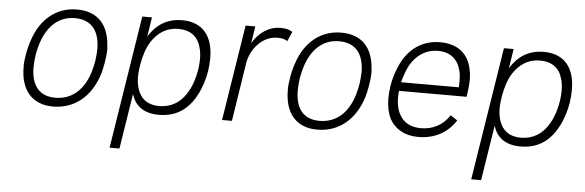

<svg xmlns="http://www.w3.org/2000/svg" viewBox="-47 -661 3068 1007"><g transform="rotate(5 1487.0 -157.5)"><path d="M240 7C354 7 438 -64 476 -181C483 -203 488 -229 492 -252C496 -275 498 -299 498 -316C498 -321 498 -326 497 -330C491 -443 434 -511 322 -511C215 -511 131 -443 94 -328C86 -305 79 -278 75 -252C71 -230 68 -205 69 -185C69 -66 129 7 240 7ZM248 -40C162 -40 121 -96 121 -189C121 -209 123 -231 126 -253C130 -278 137 -303 141 -316C172 -414 235 -465 315 -465C403 -465 446 -408 446 -313C446 -299 444 -275 441 -253C438 -234 433 -211 427 -192C398 -97 337 -40 248 -40Z M1029 -398C1007 -466 956 -503 876 -503C800 -503 741 -468 701 -401L717 -504H666L555 196H607L653 -95C672 -32 719 2 797 2C885 2 949 -39 992 -120C1014 -160 1028 -207 1035 -251C1038 -273 1040 -294 1040 -315C1040 -345 1037 -373 1029 -398ZM944 -137C909 -73 856 -44 795 -44C735 -44 698 -72 681 -122C674 -142 671 -165 671 -188C671 -209 674 -230 677 -251C685 -298 698 -340 720 -375C754 -426 799 -456 861 -456C923 -456 963 -426 978 -372C984 -353 987 -331 987 -307C987 -289 985 -270 982 -250C975 -209 963 -169 944 -137Z M1395 -508C1332 -508 1280 -471 1247 -415L1261 -504H1210L1130 0H1182L1230 -308C1243 -387 1306 -454 1379 -455C1405 -456 1424 -450 1435 -442L1457 -492C1443 -501 1426 -508 1395 -508Z M1631 7C1745 7 1829 -64 1867 -181C1874 -203 1879 -229 1883 -252C1887 -275 1889 -299 1889 -316C1889 -321 1889 -326 1888 -330C1882 -443 1825 -511 1713 -511C1606 -511 1522 -443 1485 -328C1477 -305 1470 -278 1466 -252C1462 -230 1459 -205 1460 -185C1460 -66 1520 7 1631 7ZM1639 -40C1553 -40 1512 -96 1512 -189C1512 -209 1514 -231 1517 -253C1521 -278 1528 -303 1532 -316C1563 -414 1626 -465 1706 -465C1794 -465 1837 -408 1837 -313C1837 -299 1835 -275 1832 -253C1829 -234 1824 -211 1818 -192C1789 -97 1728 -40 1639 -40Z M2172 -48C2118 -48 2079 -70 2058 -111C2045 -135 2039 -165 2039 -198C2039 -209 2040 -221 2041 -233H2397C2402 -265 2406 -296 2406 -325C2406 -344 2404 -362 2400 -378C2384 -460 2326 -506 2234 -506C2151 -506 2085 -465 2043 -395C2020 -355 2002 -303 1994 -253C1991 -231 1989 -210 1989 -190C1989 -150 1996 -113 2012 -81C2041 -30 2092 -1 2162 -1C2248 -1 2316 -38 2359 -105L2323 -129C2287 -76 2236 -48 2172 -48ZM2081 -369C2114 -427 2165 -460 2228 -460C2294 -459 2334 -424 2348 -363C2352 -348 2353 -331 2353 -313C2353 -302 2353 -291 2352 -279H2048C2056 -310 2069 -346 2081 -369Z M2933 -398C2911 -466 2860 -503 2780 -503C2704 -503 2645 -468 2605 -401L2621 -504H2570L2459 196H2511L2557 -95C2576 -32 2623 2 2701 2C2789 2 2853 -39 2896 -120C2918 -160 2932 -207 2939 -251C2942 -273 2944 -294 2944 -315C2944 -345 2941 -373 2933 -398ZM2848 -137C2813 -73 2760 -44 2699 -44C2639 -44 2602 -72 2585 -122C2578 -142 2575 -165 2575 -188C2575 -209 2578 -230 2581 -251C2589 -298 2602 -340 2624 -375C2658 -426 2703 -456 2765 -456C2827 -456 2867 -426 2882 -372C2888 -353 2891 -331 2891 -307C2891 -289 2889 -270 2886 -250C2879 -209 2867 -169 2848 -137Z"/></g></svg>

Font: Arthouse Owned Light
Style: Italic
Weight: 300
Italic angle: -10°
Designer: Jeremy Tribby
Foundry: Tribby Type
Version: Version 1.000;PS 001.000;hotconv 1.0.88;makeotf.lib2.5.64775